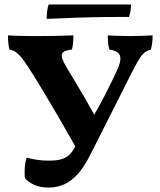

<svg xmlns="http://www.w3.org/2000/svg" viewBox="-20 -839 724 868"><path d="M199.8 9Q160.6 9 133.8 -3.8Q107 -16.6 93.4 -32.6Q90 -50 91.8 -78.2Q93.6 -106.4 100.8 -126.6Q118.4 -121.2 143.5 -117Q168.6 -112.8 202 -112.8Q242.2 -112.8 265.5 -121.7Q288.8 -130.6 304.4 -151.5Q320 -172.4 337.4 -208.8Q383.8 -279.4 425.5 -354.9Q467.2 -430.4 509.4 -521.8Q529.6 -565.2 522.4 -586.9Q515.2 -608.6 474.4 -615Q470.8 -627.2 469 -642.8Q467.2 -658.4 467.2 -679Q480 -678 497.9 -677.5Q515.8 -677 534.7 -676.5Q553.6 -676 569.6 -676Q593.8 -676 622.9 -677Q652 -678 669.8 -679Q670.2 -660.8 668 -644.9Q665.8 -629 662.2 -615Q643.4 -610.6 630.4 -598.5Q617.4 -586.4 604.4 -564Q591.4 -541.6 573.2 -505.8L388.8 -140.6Q361.6 -85.6 332 -52.7Q302.4 -19.8 269.8 -5.4Q237.2 9 199.8 9ZM332.8 -155.8Q296 -220.4 259.3 -284.2Q222.6 -348 189.3 -403.2Q156 -458.4 132 -497.8Q106.6 -538.6 88.8 -563.3Q71 -588 55.6 -600.2Q40.2 -612.4 22.8 -615Q19.2 -627.6 17.6 -644.2Q16 -660.8 16 -679Q27.8 -678 46.6 -677.5Q65.4 -677 87 -676.5Q108.6 -676 128.6 -676Q148.6 -676 162.2 -676Q186.2 -676 228.8 -676.7Q271.4 -677.4 311.8 -679Q311.8 -658 310 -642.1Q308.2 -626.2 305 -615Q277.2 -611.8 266.5 -603.6Q255.8 -595.4 260.1 -579Q264.4 -562.6 280.6 -534.8Q304.6 -494.6 322.4 -465.2Q340.2 -435.8 355.4 -410.1Q370.6 -384.4 385.9 -356.8Q401.2 -329.2 421.2 -292.4ZM572.4 -818.8Q572.4 -808.4 570.4 -792.8Q568.4 -777.2 563.4 -762.6Q515.6 -762.6 456.1 -762Q396.6 -761.4 329.6 -759.2Q262.6 -757 191 -753.6Q191 -768 193 -786.8Q195 -805.6 200 -818.8Z"/></svg>

Font: Vollkorn
Style: Regular
Weight: 400
Designer: Friedrich Althausen
Foundry: Friedrich Althausen
Version: Version 4.104